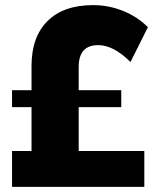

<svg xmlns="http://www.w3.org/2000/svg" viewBox="-20 -729 604 749"><path d="M287 -140H543V0H27V-140H103V-311H27V-377H103V-472Q103 -585 165.5 -647Q228 -709 343 -709Q404 -709 460 -686.5Q516 -664 557 -623L489 -487Q423 -553 363 -553Q287 -553 287 -468V-377H453V-311H287Z"/></svg>

Font: Gontserrat
Style: Bold
Weight: 700
Designer: Julieta Ulanovsky
Foundry: Julieta Ulanovsky
Version: Version 6.001